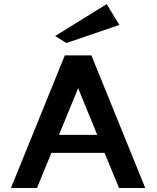

<svg xmlns="http://www.w3.org/2000/svg" viewBox="-20 -936 782 956"><path d="M34.6 0 302.6 -660H435.2L703.2 0H572.6L484.3 -214.7L540 -175H197.8L252.4 -214.7L164.2 0ZM257 -224 234.1 -264.6H503.6L480.8 -224L353.7 -534.3H384.3ZM310.9 -721.8 254.5 -756.5 511.3 -915.6 574.3 -811.9Z"/></svg>

Font: Panamera Thin
Style: Regular
Weight: 100
Designer: Bastien Sozeau
Foundry: NBR — Bastien Sozeau
Version: Version 3.003;gftools[0.9.33]